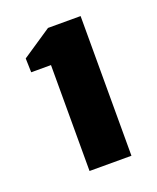

<svg xmlns="http://www.w3.org/2000/svg" viewBox="-81 -854 381 465"><g transform="rotate(-20 110.0 -622.0)"><path d="M72 -442V-715H21L20 -751L96 -802H180V-442Z"/></g></svg>

Font: Big Shoulders Display Thin Black
Style: Regular
Weight: 900
Version: Version 2.002